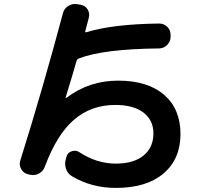

<svg xmlns="http://www.w3.org/2000/svg" viewBox="-20 -839 1040 949"><path d="M119.1 22.5Q96.7 17.6 85 -2.9Q73.2 -23.4 80.1 -44.9Q190.4 -396.5 291 -773.4Q296.9 -796.9 317.4 -809.6Q337.9 -822.3 361.3 -818.4L378.9 -815.4Q401.4 -811.5 413.1 -792.5Q424.8 -773.4 418.9 -751L401.4 -684.6Q400.4 -681.6 402.3 -680.2Q404.3 -678.7 407.2 -679.7Q536.1 -719.7 766.6 -722.7Q790 -722.7 806.6 -706.5Q823.2 -690.4 823.2 -667V-657.2Q823.2 -633.8 806.2 -616.7Q789.1 -599.6 765.6 -599.6Q488.3 -596.7 369.1 -549.8Q361.3 -546.9 358.4 -538.1Q341.8 -478.5 304.7 -358.4Q303.7 -356.4 305.7 -355Q307.6 -353.5 309.6 -356.4Q420.9 -440.4 563.5 -440.4Q710.9 -440.4 791.5 -370.1Q872.1 -299.8 872.1 -176.8Q872.1 -52.7 788.1 18.6Q704.1 89.8 552.7 89.8Q432.6 89.8 335.9 32.2Q314.5 19.5 306.2 -4.9Q297.9 -29.3 305.7 -53.7L309.6 -67.4Q315.4 -85.9 335.9 -91.8Q356.4 -97.7 372.1 -86.9Q458 -30.3 552.7 -30.3Q640.6 -30.3 689.5 -70.3Q738.3 -110.4 738.3 -179.7Q738.3 -245.1 689 -282.7Q639.6 -320.3 549.8 -320.3Q431.6 -320.3 346.7 -248Q261.7 -175.8 202.1 -16.6Q194.3 6.8 172.9 18.6Q151.4 30.3 127.9 24.4Z"/></svg>

Font: Rounded Mgen+ 2m bold
Style: Bold
Weight: 700
Designer: [Source Han Sans]
Ryoko NISHIZUKA  (kana & ideographs); Paul D. Hunt (Latin, Greek & Cyrillic); Wenlong ZHANG  (bopomofo
Version: Version 1.059.20150602